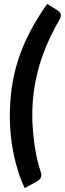

<svg xmlns="http://www.w3.org/2000/svg" viewBox="-20 -807 333 987"><path d="M146 -215.5Q146 -181.5 148.8 -143.8Q151.5 -106 156.8 -67.8Q162 -29.5 170 6.8Q178 43 188.5 74Q192.5 85 192.5 93Q192.5 101 189.5 107Q186.5 113 181.2 117.5Q176 122 170 125.5L107 160Q87 118 72.5 71.8Q58 25.5 48.8 -21.8Q39.5 -69 35 -115.8Q30.5 -162.5 30.5 -205.5Q30.5 -282 40.2 -353.8Q50 -425.5 72.5 -496.2Q95 -567 131.8 -638.8Q168.5 -710.5 222.5 -787L278 -752.5Q283 -749 287 -744.5Q291 -740 292.5 -734Q294 -728 292 -719.8Q290 -711.5 283 -701Q252 -647 226.8 -590.5Q201.5 -534 183.5 -474Q165.5 -414 155.8 -349.5Q146 -285 146 -215.5Z"/></svg>

Font: Lato Heavy
Style: Italic
Weight: 800
Italic angle: -7°
Designer: Lukasz Dziedzic
Foundry: tyPoland Lukasz Dziedzic
Version: Version 2.007; 2014-02-27